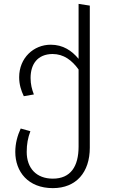

<svg xmlns="http://www.w3.org/2000/svg" viewBox="-20 -765 583 992"><path d="M386 -745V-461C351 -503 306 -534 242 -534C154 -534 79 -466 79 -366C79 -329 89 -297 103 -268L155 -277C145 -303 138 -329 138 -362C138 -434 174 -485 251 -486C310 -486 352 -453 386 -406V-8C386 95 345 158 253 158C168 158 118 104 118 20C118 -20 124 -53 137 -87L87 -101C70 -64 59 -24 59 20C59 122 125 207 253 207C374 207 444 125 444 -2V-736Z"/></svg>

Font: FiraGO Light
Style: Regular
Weight: 300
Designer: bBox Type
Foundry: bBox Type GmbH
Version: Version 1.001;PS 001.001;hotconv 1.0.88;makeotf.lib2.5.64775